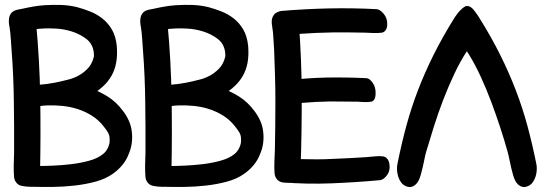

<svg xmlns="http://www.w3.org/2000/svg" viewBox="-20 -739 2203 776"><path d="M74 13Q88 14 100 8.5Q112 3 121.5 -6.5Q131 -16 136.5 -28Q142 -40 142 -51Q145 -199 142.5 -347.5Q140 -496 126 -645Q125 -651 131 -658Q137 -665 143.5 -671.5Q150 -678 154.5 -684Q159 -690 154.5 -694.5Q150 -699 134 -700Q118 -701 84 -699Q71 -698 57 -696.5Q43 -695 33 -689Q23 -683 18.5 -670Q14 -657 18 -633Q22 -609 23.5 -583.5Q25 -558 27 -534Q35 -429 36 -324Q37 -274 37 -224Q37 -174 37 -123Q36 -100 35.5 -72.5Q35 -45 37 -22Q39 -8 48.5 2Q58 12 74 13ZM117 16Q151 17 194 16.5Q237 16 281.5 11Q326 6 366.5 -5Q407 -16 435 -36Q457 -51 474 -71.5Q491 -92 500 -116Q518 -157 513 -204Q511 -228 501 -250.5Q491 -273 476 -292Q450 -327 415 -349Q380 -371 342 -383.5Q304 -396 264 -400Q224 -404 187 -401Q170 -399 154 -397.5Q138 -396 123 -392Q117 -390 109.5 -387.5Q102 -385 97 -384Q95 -384 92.5 -385Q90 -386 88 -386Q69 -384 56.5 -366.5Q44 -349 46 -330Q46 -316 53.5 -305.5Q61 -295 77 -296Q84 -296 92 -299Q100 -302 108 -304Q140 -312 172 -313Q200 -314 231.5 -311Q263 -308 293 -298.5Q323 -289 350.5 -272Q378 -255 399 -228Q408 -217 415.5 -205Q423 -193 423 -179Q425 -161 417 -143.5Q409 -126 396 -116Q375 -99 340.5 -89.5Q306 -80 268 -75.5Q230 -71 193.5 -69.5Q157 -68 132 -68H131Q117 -68 101 -76Q85 -84 77 -84Q58 -84 47 -70Q36 -56 37 -39Q38 -28 38.5 -21Q39 -14 41 -9.5Q43 -5 47 -1Q51 3 57 8Q61 11 69 12.5Q77 14 86 15Q95 16 104 16Q113 16 117 16ZM158 -624Q174 -625 205.5 -623.5Q237 -622 269.5 -612Q302 -602 328.5 -582Q355 -562 359 -527Q361 -513 358 -505Q351 -479 334 -461.5Q317 -444 297.5 -433.5Q278 -423 258.5 -418Q239 -413 226 -410Q201 -404 168.5 -399.5Q136 -395 111 -396Q108 -399 106.5 -397Q105 -395 103 -390.5Q101 -386 99.5 -382.5Q98 -379 95 -379Q75 -381 68.5 -379.5Q62 -378 64 -354Q64 -345 68 -333Q72 -321 77 -312Q82 -303 88.5 -298.5Q95 -294 100 -300Q116 -317 147 -321.5Q178 -326 214.5 -327.5Q251 -329 288.5 -334Q326 -339 354 -358Q378 -373 397.5 -391Q417 -409 430.5 -432.5Q444 -456 449.5 -485.5Q455 -515 452 -553Q448 -593 432 -620Q416 -647 393.5 -664.5Q371 -682 344.5 -692.5Q318 -703 292 -710Q259 -718 227 -719Q195 -720 160 -718Q145 -717 134.5 -715.5Q124 -714 114.5 -712.5Q105 -711 95.5 -709Q86 -707 72 -704Q60 -702 49 -699.5Q38 -697 30.5 -691Q23 -685 19 -674.5Q15 -664 16 -646Q17 -629 25 -613.5Q33 -598 46 -597Q54 -596 63.5 -602Q73 -608 81 -610Q92 -614 101 -616.5Q110 -619 118.5 -620.5Q127 -622 136.5 -622.5Q146 -623 158 -624Z M605 13Q619 14 631 8.5Q643 3 652.5 -6.5Q662 -16 667.5 -28Q673 -40 673 -51Q676 -199 673.5 -347.5Q671 -496 657 -645Q656 -651 662 -658Q668 -665 674.5 -671.5Q681 -678 685.5 -684Q690 -690 685.5 -694.5Q681 -699 665 -700Q649 -701 615 -699Q602 -698 588 -696.5Q574 -695 564 -689Q554 -683 549.5 -670Q545 -657 549 -633Q553 -609 554.5 -583.5Q556 -558 558 -534Q566 -429 567 -324Q568 -274 568 -224Q568 -174 568 -123Q567 -100 566.5 -72.5Q566 -45 568 -22Q570 -8 579.5 2Q589 12 605 13ZM648 16Q682 17 725 16.5Q768 16 812.5 11Q857 6 897.5 -5Q938 -16 966 -36Q988 -51 1005 -71.5Q1022 -92 1031 -116Q1049 -157 1044 -204Q1042 -228 1032 -250.5Q1022 -273 1007 -292Q981 -327 946 -349Q911 -371 873 -383.5Q835 -396 795 -400Q755 -404 718 -401Q701 -399 685 -397.5Q669 -396 654 -392Q648 -390 640.5 -387.5Q633 -385 628 -384Q626 -384 623.5 -385Q621 -386 619 -386Q600 -384 587.5 -366.5Q575 -349 577 -330Q577 -316 584.5 -305.5Q592 -295 608 -296Q615 -296 623 -299Q631 -302 639 -304Q671 -312 703 -313Q731 -314 762.5 -311Q794 -308 824 -298.5Q854 -289 881.5 -272Q909 -255 930 -228Q939 -217 946.5 -205Q954 -193 954 -179Q956 -161 948 -143.5Q940 -126 927 -116Q906 -99 871.5 -89.5Q837 -80 799 -75.5Q761 -71 724.5 -69.5Q688 -68 663 -68H662Q648 -68 632 -76Q616 -84 608 -84Q589 -84 578 -70Q567 -56 568 -39Q569 -28 569.5 -21Q570 -14 572 -9.5Q574 -5 578 -1Q582 3 588 8Q592 11 600 12.5Q608 14 617 15Q626 16 635 16Q644 16 648 16ZM689 -624Q705 -625 736.5 -623.5Q768 -622 800.5 -612Q833 -602 859.5 -582Q886 -562 890 -527Q892 -513 889 -505Q882 -479 865 -461.5Q848 -444 828.5 -433.5Q809 -423 789.5 -418Q770 -413 757 -410Q732 -404 699.5 -399.5Q667 -395 642 -396Q639 -399 637.5 -397Q636 -395 634 -390.5Q632 -386 630.5 -382.5Q629 -379 626 -379Q606 -381 599.5 -379.5Q593 -378 595 -354Q595 -345 599 -333Q603 -321 608 -312Q613 -303 619.5 -298.5Q626 -294 631 -300Q647 -317 678 -321.5Q709 -326 745.5 -327.5Q782 -329 819.5 -334Q857 -339 885 -358Q909 -373 928.5 -391Q948 -409 961.5 -432.5Q975 -456 980.5 -485.5Q986 -515 983 -553Q979 -593 963 -620Q947 -647 924.5 -664.5Q902 -682 875.5 -692.5Q849 -703 823 -710Q790 -718 758 -719Q726 -720 691 -718Q676 -717 665.5 -715.5Q655 -714 645.5 -712.5Q636 -711 626.5 -709Q617 -707 603 -704Q591 -702 580 -699.5Q569 -697 561.5 -691Q554 -685 550 -674.5Q546 -664 547 -646Q548 -629 556 -613.5Q564 -598 577 -597Q585 -596 594.5 -602Q604 -608 612 -610Q623 -614 632 -616.5Q641 -619 649.5 -620.5Q658 -622 667.5 -622.5Q677 -623 689 -624Z M1498 -361Q1499 -386 1486.5 -404Q1474 -422 1462 -423Q1380 -427 1298.5 -425.5Q1217 -424 1135 -413Q1126 -411 1117 -405Q1108 -399 1107 -376Q1107 -352 1119.5 -334Q1132 -316 1145 -315Q1158 -314 1171.5 -317.5Q1185 -321 1199 -323Q1256 -328 1314 -329Q1342 -329 1369 -328.5Q1396 -328 1425 -328Q1437 -327 1452.5 -326.5Q1468 -326 1480 -328Q1488 -329 1493 -337.5Q1498 -346 1498 -361ZM1126 -1Q1166 2 1181.5 -3Q1197 -8 1200 -18Q1203 -28 1199 -40.5Q1195 -53 1195 -63Q1200 -209 1199.5 -353.5Q1199 -498 1188 -644Q1188 -650 1194 -656.5Q1200 -663 1206.5 -670Q1213 -677 1217.5 -682.5Q1222 -688 1217.5 -692Q1213 -696 1197 -697.5Q1181 -699 1147 -697Q1134 -696 1120 -694.5Q1106 -693 1096 -687Q1086 -681 1081 -668Q1076 -655 1080 -632Q1084 -609 1085 -584Q1086 -559 1088 -536Q1090 -484 1091.5 -433Q1093 -382 1093 -331Q1093 -281 1092.5 -232.5Q1092 -184 1091 -134Q1090 -111 1089 -84Q1088 -57 1090 -36Q1092 -22 1101 -12.5Q1110 -3 1126 -1ZM1545 -640Q1546 -665 1531 -683Q1516 -701 1502 -702Q1405 -707 1311 -705Q1217 -703 1119 -695Q1108 -694 1095 -686.5Q1082 -679 1081 -656Q1080 -631 1095 -613Q1110 -595 1125 -594Q1141 -593 1157.5 -596.5Q1174 -600 1189 -602Q1259 -607 1326 -608Q1358 -608 1391 -608Q1424 -608 1457 -607Q1472 -606 1490.5 -605.5Q1509 -605 1523 -607Q1532 -608 1538.5 -617Q1545 -626 1545 -640ZM1554 -75Q1552 -90 1544.5 -98Q1537 -106 1528 -107Q1513 -109 1495 -107Q1477 -105 1462 -104Q1428 -102 1395 -100Q1362 -98 1329 -97Q1294 -95 1260 -95Q1226 -95 1191 -96Q1175 -97 1158 -99.5Q1141 -102 1126 -100Q1111 -99 1099 -88Q1087 -77 1091 -52Q1094 -29 1103 -15.5Q1112 -2 1123 -2Q1219 6 1319.5 2Q1420 -2 1517 -11Q1531 -13 1544.5 -31.5Q1558 -50 1554 -75Z M1622 14Q1636 20 1649 14Q1662 8 1670 -6Q1676 -16 1680 -30.5Q1684 -45 1688 -61Q1692 -77 1695 -93.5Q1698 -110 1702 -124Q1716 -171 1733 -225.5Q1750 -280 1771 -334.5Q1792 -389 1816 -440Q1840 -491 1867 -532Q1869 -529 1870.5 -526Q1872 -523 1874 -521Q1900 -479 1923 -429Q1946 -379 1965.5 -327Q1985 -275 2002 -223Q2019 -171 2032 -124Q2036 -110 2039 -93.5Q2042 -77 2046 -61Q2050 -45 2054 -30.5Q2058 -16 2064 -6Q2072 8 2085 14Q2098 20 2112 14Q2125 9 2133 -2Q2141 -13 2145 -26.5Q2149 -40 2149.5 -54Q2150 -68 2147 -80Q2131 -159 2111.5 -231Q2092 -303 2065 -373.5Q2038 -444 2002 -516.5Q1966 -589 1916 -669Q1908 -682 1895 -698.5Q1882 -715 1867 -715Q1862 -715 1855 -710Q1848 -705 1841 -698Q1834 -691 1828 -683Q1822 -675 1818 -669Q1768 -589 1732 -516.5Q1696 -444 1669 -373.5Q1642 -303 1622.5 -231Q1603 -159 1587 -80Q1584 -68 1584.5 -54Q1585 -40 1589 -26.5Q1593 -13 1601 -2Q1609 9 1622 14Z"/></svg>

Font: Balpaq
Style: Regular
Weight: 400
Designer: Abay Emes
Version: Version 1.000